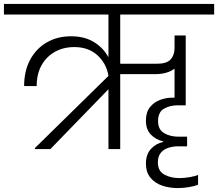

<svg xmlns="http://www.w3.org/2000/svg" viewBox="-49 -760 1112 979"><path d="M129 0V-5L504 -373Q494 -436 448 -478Q402 -520 330 -520Q274 -520 230.5 -495.5Q187 -471 162.5 -426.5Q138 -382 138 -321H74Q74 -398 104.5 -455Q135 -512 189 -543.5Q243 -575 313 -575Q382 -575 430 -545.5Q478 -516 504 -468V-686H-29V-740H1043V-686H564V-435H751Q801 -435 821 -457Q841 -479 841 -515V-579H898V-223H856Q818 -223 787.5 -206Q757 -189 757 -142Q757 -99 788 -81Q819 -63 862 -63H905V-14H859Q834 -14 810 -6.5Q786 1 771 19Q756 37 756 68Q756 112 788.5 130Q821 148 865 148Q893 148 920 143Q947 138 961 132V182Q944 189 915 194Q886 199 857 199Q815 199 778 186.5Q741 174 718 146Q695 118 695 74Q695 27 721 -1Q747 -29 783 -36V-39Q745 -48 720 -74Q695 -100 695 -145Q695 -188 716 -214Q737 -240 769.5 -251.5Q802 -263 835 -262H841V-410Q804 -382 743 -382H564V0H504V-305L208 0Z"/></svg>

Font: Poppins Light
Style: Regular
Weight: 300
Designer: Ninad Kale (Devanagari), Jonny Pinhorn (Latin)
Version: Version 5.002